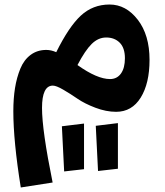

<svg xmlns="http://www.w3.org/2000/svg" viewBox="-20 -477 731 850"><path d="M465 -457Q538 -457 590 -389.5Q642 -322 642 -212Q642 -108 603 -45Q564 18 494 18Q450 18 402.5 0Q355 -18 323 -40Q291 -62 260 -80Q229 -98 214 -98Q166 -98 166 1Q166 100 213 331L72 353Q39 148 39 15Q39 -41 46.5 -87.5Q54 -134 70 -173Q86 -212 115.5 -234Q145 -256 185 -256Q206 -256 229 -246Q285 -359 338 -408Q391 -457 465 -457ZM467 -127Q498 -127 515.5 -151.5Q533 -176 533 -219Q533 -265 510 -288Q487 -311 450 -311Q415 -311 386 -282.5Q357 -254 323 -189Q410 -127 467 -127ZM414 280 404 80 502 68V270ZM264 282 254 82 352 70V272Z"/></svg>

Font: FiraGO
Style: Bold
Weight: 700
Designer: bBox Type
Foundry: bBox Type GmbH
Version: Version 1.001;PS 001.001;hotconv 1.0.88;makeotf.lib2.5.64775